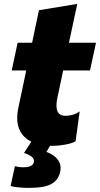

<svg xmlns="http://www.w3.org/2000/svg" viewBox="-20 -714 500 959"><path d="M244 14.5Q182 14.5 138.5 -5.5Q95 -25.5 76.5 -68Q58 -110.5 72 -177.5Q80.5 -217.5 89.2 -258.5Q98 -299.5 111 -362H38.5L68 -500.5H140.5Q149.5 -545 157.8 -583.8Q166 -622.5 174.5 -663L366 -694.5Q355 -644.5 345.5 -599.2Q336 -554 324.5 -500.5H459.5L429.5 -362H295.5L266 -222.5Q257.5 -181.5 267 -158.5Q276.5 -135.5 308 -135.5Q322.5 -135.5 340.5 -140Q358.5 -144.5 378 -157.5L357.5 -8.5Q340.5 2 306 8.2Q271.5 14.5 244 14.5ZM120.5 224.5Q99.5 224.5 71.5 221.8Q43.5 219 33 215L54.5 116Q59.5 117.5 70.8 119.5Q82 121.5 96 121.5Q143.5 121.5 149 96Q152 82.5 141.5 71.5Q131 60.5 100 50L152.5 -31.5H247L239.5 0L211.5 44.5Q251.5 59 269.8 85Q288 111 280.5 144.5Q272.5 183.5 238.2 204Q204 224.5 120.5 224.5Z"/></svg>

Font: Commissioner ExtraBold
Style: Italic
Weight: 800
Italic angle: -12°
Designer: Kostas Bartsokas
Foundry: Kostas Bartsokas
Version: Version 1.000; ttfautohint (v1.8.3)